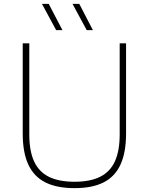

<svg xmlns="http://www.w3.org/2000/svg" viewBox="-20 -964 770 993"><path d="M97.5 -274V-740H131.5V-269Q131.5 -183.5 156.2 -129.5Q181 -75.5 232.5 -49.8Q284 -24 365.5 -24Q446.5 -24 498 -49.8Q549.5 -75.5 574.2 -129.5Q599 -183.5 599 -269V-740H632V-274Q632 -175 603.2 -112.8Q574.5 -50.5 516 -20.8Q457.5 9 365.5 9Q273.5 9 214.5 -20.8Q155.5 -50.5 126.5 -112.8Q97.5 -175 97.5 -274ZM270.5 -808 197 -944H232L303 -808ZM428.5 -808 355 -944H390L460.5 -808Z"/></svg>

Font: Encode Sans Semi Expanded Thin
Style: Regular
Weight: 250
Width: 6
Designer: Multiple Designers
Foundry: Impallari Type
Version: Version 2.000